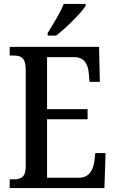

<svg xmlns="http://www.w3.org/2000/svg" viewBox="-20 -951 586 971"><path d="M221 -784V-771H264C316 -811 391 -886 413 -921V-931H302C285 -886 249 -830 221 -784ZM29 0H508L514 -177H462L457 -133C450 -89 430 -52 378 -52H218V-348H423V-399H218V-662H356C406 -662 425 -626 429 -581L433 -537H485L481 -714H29V-670H49C83 -670 110 -661 110 -601V-108C110 -55 86 -44 49 -44H29Z"/></svg>

Font: Noto Serif Georgian Condensed Medium
Style: Regular
Weight: 500
Width: 3
Designer: Monotype Design Team, Akaki Razmadze
Foundry: Google LLC
Version: Version 2.003